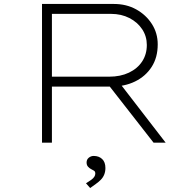

<svg xmlns="http://www.w3.org/2000/svg" viewBox="-20 -720 983 969"><path d="M192 0V-700H555Q618 -700 667.5 -672.5Q717 -645 746.5 -599Q776 -553 776 -496Q776 -430 745.5 -382.5Q715 -335 662 -309Q609 -283 540 -283H242V0ZM755 0 520 -301 566 -324 816 0ZM242 -333H531Q588 -333 631 -353.5Q674 -374 697.5 -410Q721 -446 721 -493Q721 -537 697.5 -572.5Q674 -608 633 -629Q592 -650 540 -650H242ZM435 229 414 205Q430 195 440.5 187.5Q451 180 456 172Q461 164 461 156Q461 145 453.5 141Q446 137 439 133Q431 129 424 121Q417 113 417 100Q417 85 428 76Q439 67 453 67Q479 67 495.5 82.5Q512 98 512 128Q512 146 506 161Q500 176 488.5 187.5Q477 199 463.5 208.5Q450 218 435 229Z"/></svg>

Font: Lexend Zetta ExtraLight
Style: Regular
Weight: 250
Version: Version 1.007